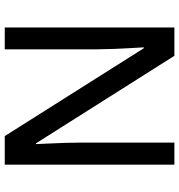

<svg xmlns="http://www.w3.org/2000/svg" viewBox="7 -761 754 808"><g transform="rotate(90 384.0 -357.0)"><path d="M672.9 0H552.7L183.1 -585H179.2Q180.7 -558.6 182.6 -527.1Q184.6 -495.6 185.8 -461.2Q187 -426.8 187.5 -391.6V0H95.7V-713.9H214.8L583 -131.8H586.4Q585.4 -153.3 584 -185.1Q582.5 -216.8 581.3 -252.2Q580.1 -287.6 580.1 -319.3V-713.9H672.9Z"/></g></svg>

Font: Open Sans Medium
Style: Regular
Weight: 500
Designer: Monotype Design Team
Foundry: Monotype Imaging Inc.
Version: Version 3.000